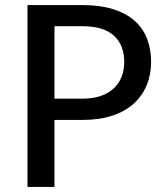

<svg xmlns="http://www.w3.org/2000/svg" viewBox="-20 -738 645 758"><path d="M306 -348.5Q346.5 -348.5 377.2 -359Q408 -369.5 428.8 -388.8Q449.5 -408 460 -434.8Q470.5 -461.5 470.5 -494Q470.5 -559.5 429.8 -597Q389 -634.5 306 -634.5H195V-348.5ZM306 -718Q375 -718 426 -702Q477 -686 510.5 -656.8Q544 -627.5 560.2 -586Q576.5 -544.5 576.5 -494Q576.5 -443.5 559 -401.2Q541.5 -359 507.5 -328.5Q473.5 -298 422.8 -281.2Q372 -264.5 306 -264.5H195V0H88.5V-718Z"/></svg>

Font: Lato 2
Style: Regular
Weight: 500
Designer: Lukasz Dziedzic with Adam Twardoch and Botio Nikoltchev
Foundry: tyPoland Lukasz Dziedzic
Version: Version 2.015; 2015-08-06; http://www.latofonts.com/